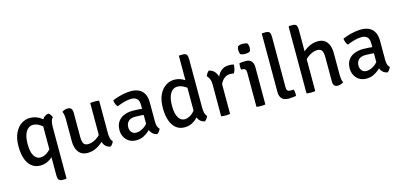

<svg xmlns="http://www.w3.org/2000/svg" viewBox="-78 -1275 4254 2028"><g transform="rotate(-15 2049.5 -260.5)"><path d="M45.5 -245.5Q45.5 -334.5 73.5 -392.2Q101.5 -450 145.2 -478Q189 -506 235.5 -506Q278.5 -506 310.2 -493.5Q342 -481 365.2 -461.8Q388.5 -442.5 406 -421.5L393 -336Q367 -375.5 328.2 -401.2Q289.5 -427 250.5 -427Q221.5 -427 197.5 -407.5Q173.5 -388 159.2 -347.8Q145 -307.5 145 -245Q145 -154 172.8 -113.8Q200.5 -73.5 237.5 -73.5Q278.5 -73.5 316.2 -100.2Q354 -127 375 -167.5L389.5 -89.5Q376 -67.5 351.2 -44.8Q326.5 -22 292.8 -6.8Q259 8.5 218.5 8.5Q161 8.5 122.5 -23.2Q84 -55 64.8 -112.2Q45.5 -169.5 45.5 -245.5ZM352.5 -370.5Q352.5 -417 371.8 -453.5Q391 -490 438.5 -500.5Q451 -493 461.8 -478.2Q472.5 -463.5 476 -450Q459.5 -435 453.8 -408.8Q448 -382.5 448 -353V209L442 215.5H405Q374 215.5 363.2 200.2Q352.5 185 352.5 152Z M993.5 -139.5Q993.5 -110 999.2 -83.8Q1005 -57.5 1021.5 -42.5Q1017.5 -29.5 1007 -14.8Q996.5 0 983.5 7.5Q936.5 -3 916.2 -39.8Q896 -76.5 896 -123V-493Q916 -497 944.5 -497Q972.5 -497 993.5 -493ZM603.5 -389.5Q603.5 -415.5 600.2 -438.5Q597 -461.5 588 -478.5Q598.5 -488 615 -493.8Q631.5 -499.5 649.5 -499.5Q677.5 -499.5 689.2 -483.8Q701 -468 701 -437V-178.5Q701 -126.5 714.2 -103Q727.5 -79.5 765.5 -79.5Q791.5 -79.5 821.5 -91.8Q851.5 -104 878.2 -126.5Q905 -149 921 -178.5V-83.5Q888 -44.5 838.8 -17.8Q789.5 9 735 9Q688.5 9 659.5 -12.8Q630.5 -34.5 617 -71.5Q603.5 -108.5 603.5 -153.5Z M1120 -134Q1120 -191 1145 -227.5Q1170 -264 1213 -281.2Q1256 -298.5 1310.5 -298.5Q1339 -298.5 1374.8 -296Q1410.5 -293.5 1440.5 -286V-220Q1413.5 -226.5 1379.5 -228.5Q1345.5 -230.5 1316 -230.5Q1269 -230.5 1243.2 -206.8Q1217.5 -183 1217.5 -141Q1217.5 -109 1235.2 -87Q1253 -65 1287 -65Q1324 -65 1365.8 -91Q1407.5 -117 1435.5 -167.5L1451 -90.5Q1433 -69.5 1406.5 -45.5Q1380 -21.5 1345 -4.2Q1310 13 1266.5 13Q1217 13 1184.5 -9Q1152 -31 1136 -64.8Q1120 -98.5 1120 -134ZM1533.5 -43Q1529.5 -30 1518.8 -15Q1508 0 1495.5 7.5Q1465 0.5 1446.8 -16.5Q1428.5 -33.5 1419.5 -56.8Q1410.5 -80 1409 -106.5V-333Q1409 -382 1387 -403Q1365 -424 1326 -424Q1287.5 -424 1247.2 -412.5Q1207 -401 1167.5 -385Q1155.5 -397 1147.2 -417.8Q1139 -438.5 1138 -457.5Q1165.5 -469.5 1200.2 -480Q1235 -490.5 1272.2 -497Q1309.5 -503.5 1343.5 -503.5Q1393 -503.5 1429.5 -485.2Q1466 -467 1485.8 -430Q1505.5 -393 1505.5 -336V-131Q1505.5 -102 1510.8 -80.5Q1516 -59 1533.5 -43Z M2025 -140Q2025 -111 2030.8 -84.5Q2036.5 -58 2053 -43Q2049 -30 2038.2 -15Q2027.5 0 2015 7.5Q1968 -3 1948.8 -39.5Q1929.5 -76 1929.5 -122.5V-729L1935.5 -735.5H1972.5Q2003.5 -735.5 2014.2 -720.2Q2025 -705 2025 -672ZM1623 -240.5Q1623 -330 1651 -388Q1679 -446 1723 -473.8Q1767 -501.5 1813.5 -501.5Q1861 -501.5 1901 -482Q1941 -462.5 1976 -436.5L1966 -358Q1937.5 -380.5 1901.5 -401.5Q1865.5 -422.5 1826.5 -422.5Q1798.5 -422.5 1774.5 -403Q1750.5 -383.5 1736.5 -343Q1722.5 -302.5 1722.5 -240Q1722.5 -179.5 1735.5 -141.8Q1748.5 -104 1770 -86.5Q1791.5 -69 1816 -69Q1842 -69 1870.2 -83Q1898.5 -97 1922.5 -125.8Q1946.5 -154.5 1959 -198.5L1978.5 -123.5Q1969 -90 1943 -58.8Q1917 -27.5 1879 -7.2Q1841 13 1794 13Q1737.5 13 1699.5 -19.2Q1661.5 -51.5 1642.2 -108.5Q1623 -165.5 1623 -240.5Z M2466 -494.5Q2466 -474.5 2460.5 -448.2Q2455 -422 2442.5 -402.5Q2433 -404.5 2423 -405.2Q2413 -406 2403 -406.5Q2373.5 -406.5 2351.8 -394.2Q2330 -382 2315 -362.5Q2300 -343 2289.8 -320.5Q2279.5 -298 2273 -277L2258.5 -295.5Q2259.5 -330 2268 -366Q2276.5 -402 2294.8 -432.5Q2313 -463 2342.2 -481.5Q2371.5 -500 2414.5 -500Q2427 -500 2439.5 -498.8Q2452 -497.5 2466 -494.5ZM2158.5 -448Q2162 -461.5 2172.8 -477Q2183.5 -492.5 2195 -500.5Q2243 -489 2266.2 -450.2Q2289.5 -411.5 2293 -353.5V0Q2272.5 4 2244.5 4Q2216 4 2195.5 0V-345Q2195.5 -384.5 2183.8 -410.2Q2172 -436 2158.5 -448Z M2679 0Q2658.5 4 2630.5 4Q2602.5 4 2581.5 0V-370Q2581.5 -397 2572.2 -409.2Q2563 -421.5 2538.5 -421.5H2527.5Q2523.5 -438.5 2523.5 -456Q2523.5 -465 2524.5 -473.8Q2525.5 -482.5 2527.5 -492Q2546 -494.5 2562 -495.5Q2578 -496.5 2588.5 -496.5H2601Q2637.5 -496.5 2658.2 -473.5Q2679 -450.5 2679 -411ZM2550.5 -626Q2550.5 -650.5 2559.5 -669Q2568.5 -674 2583.5 -677.5Q2598.5 -681 2612.5 -681Q2625.5 -681 2641.8 -677.5Q2658 -674 2665.5 -669Q2669.5 -660.5 2672 -648.2Q2674.5 -636 2674.5 -626Q2674.5 -601 2665.5 -582.5Q2658.5 -577.5 2642 -574Q2625.5 -570.5 2612.5 -570.5Q2598.5 -570.5 2583.2 -574Q2568 -577.5 2559.5 -582.5Q2550.5 -601 2550.5 -626Z M3008.5 -73.5Q3016.5 -52 3016.5 -24Q3016.5 -18.5 3016.2 -13Q3016 -7.5 3014.5 -3Q2998 -0.5 2974.5 2Q2951 4.5 2932 4.5Q2885.5 4.5 2860.8 -20.5Q2836 -45.5 2836 -95V-729L2842 -735.5H2879Q2910 -735.5 2920.8 -720.2Q2931.5 -705 2931.5 -672V-117.5Q2931.5 -95.5 2941.2 -84.5Q2951 -73.5 2970.5 -73.5Z M3224.5 0Q3204.5 4 3176.5 4Q3150.5 4 3129 0V-729L3135.5 -735.5H3172Q3203.5 -735.5 3214 -720.2Q3224.5 -705 3224.5 -672ZM3517.5 -103.5Q3517.5 -77.5 3520.8 -54.5Q3524 -31.5 3533 -14.5Q3522.5 -5.5 3505.8 0.5Q3489 6.5 3471.5 6.5Q3443 6.5 3431.5 -9.2Q3420 -25 3420 -56V-314Q3420 -366 3406.8 -389.5Q3393.5 -413 3355.5 -413Q3329 -413 3299 -400.5Q3269 -388 3242.5 -365.8Q3216 -343.5 3200 -313.5V-409Q3233 -448 3282.2 -474.8Q3331.5 -501.5 3385.5 -501.5Q3432.5 -501.5 3461.5 -479.8Q3490.5 -458 3504 -421Q3517.5 -384 3517.5 -338.5Z M3637.5 -134Q3637.5 -191 3662.5 -227.5Q3687.5 -264 3730.5 -281.2Q3773.5 -298.5 3828 -298.5Q3856.5 -298.5 3892.2 -296Q3928 -293.5 3958 -286V-220Q3931 -226.5 3897 -228.5Q3863 -230.5 3833.5 -230.5Q3786.5 -230.5 3760.8 -206.8Q3735 -183 3735 -141Q3735 -109 3752.8 -87Q3770.5 -65 3804.5 -65Q3841.5 -65 3883.2 -91Q3925 -117 3953 -167.5L3968.5 -90.5Q3950.5 -69.5 3924 -45.5Q3897.5 -21.5 3862.5 -4.2Q3827.5 13 3784 13Q3734.5 13 3702 -9Q3669.5 -31 3653.5 -64.8Q3637.5 -98.5 3637.5 -134ZM4051 -43Q4047 -30 4036.2 -15Q4025.5 0 4013 7.5Q3982.5 0.5 3964.2 -16.5Q3946 -33.5 3937 -56.8Q3928 -80 3926.5 -106.5V-333Q3926.5 -382 3904.5 -403Q3882.5 -424 3843.5 -424Q3805 -424 3764.8 -412.5Q3724.5 -401 3685 -385Q3673 -397 3664.8 -417.8Q3656.5 -438.5 3655.5 -457.5Q3683 -469.5 3717.8 -480Q3752.5 -490.5 3789.8 -497Q3827 -503.5 3861 -503.5Q3910.5 -503.5 3947 -485.2Q3983.5 -467 4003.2 -430Q4023 -393 4023 -336V-131Q4023 -102 4028.2 -80.5Q4033.5 -59 4051 -43Z"/></g></svg>

Font: Signika Negative
Style: Regular
Weight: 400
Designer: Anna Giedry
Foundry: Anna Giedry
Version: Version 2.001